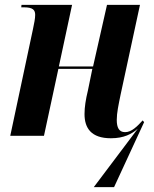

<svg xmlns="http://www.w3.org/2000/svg" viewBox="-20 -556 632 786"><path d="M364 210H447L570 -56L564 -63C542 -39 519 -15 492 -15C467 -15 458 -34 458 -65C458 -94 465 -126 474 -170L553 -536H418L361 -284H221L275 -536H68L67 -526H78C115 -526 124 -515 124 -495C124 -480 120 -461 115 -437L22 0H160L219 -274H358L340 -186C331 -149 326 -118 326 -89C326 -32 353 10 434 10C488 10 520 -8 544 -29Z"/></svg>

Font: Noto Serif Display Condensed
Style: Bold Italic
Weight: 700
Width: 3
Italic angle: -12°
Designer: Monotype Design Team
Foundry: Monotype Imaging Inc.
Version: Version 2.009